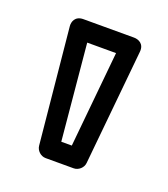

<svg xmlns="http://www.w3.org/2000/svg" viewBox="-77 -771 406 463"><g transform="rotate(20 126.0 -540.0)"><path d="M139 -417H112L89 -663H163ZM162 -367C174 -367 186 -377 187 -390L216 -686C218 -707 202 -713 191 -713H61C40 -713 35 -697 36 -686L65 -390C66 -378 77 -367 90 -367Z"/></g></svg>

Font: Falling Sky
Style: ExtOu
Weight: 400
Designer: Paul D. Hunt
Foundry: Adobe Systems Incorporated
Version: Version 1.02